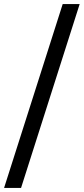

<svg xmlns="http://www.w3.org/2000/svg" viewBox="-90 -880 414 950"><path d="M220.2 -859.9H304.2L14.2 49.8H-69.8Z"/></svg>

Font: Sinkin Sans 400 Regular
Style: Regular
Weight: 400
Designer: Keith Bates
Foundry: K-Type
Version: Sinkin Sans (version 1.0)  by Keith Bates   •   © 2014   www